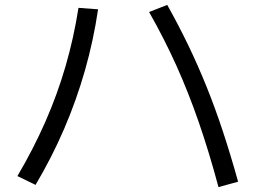

<svg xmlns="http://www.w3.org/2000/svg" viewBox="-20 -752 1040 783"><path d="M871 11Q833 -131 791 -252.5Q749 -374 699.5 -484Q650 -594 588 -703L662 -732Q708 -650 748 -567Q788 -484 823 -397Q858 -310 889.5 -214.5Q921 -119 951 -11ZM51 -34Q116 -144 165 -255.5Q214 -367 247.5 -482.5Q281 -598 300 -720L380 -714Q361 -586 326.5 -465Q292 -344 242 -227.5Q192 -111 125 2Z"/></svg>

Font: M PLUS 2
Style: Regular
Weight: 400
Designer: Coji Morishita
Foundry: UNDERFOREST DESIGN
Version: Version 1.001